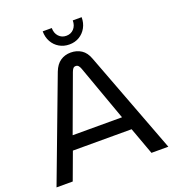

<svg xmlns="http://www.w3.org/2000/svg" viewBox="-156 -1003 1011 1122"><g transform="rotate(-20 349.5 -442.5)"><path d="M2 0 240.4 -633.2Q256.2 -674.2 284.1 -693.3Q312 -712.4 348.8 -712.4Q386 -712.4 414.4 -693.9Q442.8 -675.4 457.6 -634.2L697.4 0H592.4L530.6 -169.4H165.4L102.8 0ZM194.8 -254.2H501.8L377.2 -601.2Q372.4 -614.2 366.1 -621.2Q359.8 -628.2 349.4 -628.2Q339 -628.2 333.2 -621.1Q327.4 -614 322.6 -601.2ZM359.6 -759Q325.2 -759 297.5 -775.1Q269.8 -791.2 253.9 -819.7Q238 -848.2 238 -884.6H294.4Q294.4 -852.6 312.8 -832.7Q331.2 -812.8 359.6 -812.8Q388.6 -812.8 406.8 -832.7Q425 -852.6 425 -884.6H480.2Q480.2 -848.2 464.3 -819.7Q448.4 -791.2 421.2 -775.1Q394 -759 359.6 -759Z"/></g></svg>

Font: MuseoModerno Thin
Style: Regular
Weight: 100
Designer: Pablo Cosgaya, Héctor Gatti, Marcela Romero, and the Authors of The MuseoModerno Project.
Foundry: Omnibus-Type Team
Version: Version 1.003